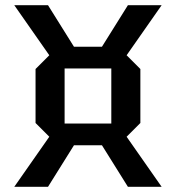

<svg xmlns="http://www.w3.org/2000/svg" viewBox="-20 -720 678 740"><path d="M117 -246V-454L170 -507L35 -700H165L265 -540H373L473 -700H603L468 -507L521 -454V-246L468 -193L603 0H473L373 -160H265L165 0H35L170 -193ZM229 -244H409V-456H229Z"/></svg>

Font: Tektur Medium
Style: Regular
Weight: 500
Designer: Adam Jagosz
Foundry: Adam Jagosz
Version: Version 1.005;gftools[0.9.30]